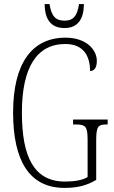

<svg xmlns="http://www.w3.org/2000/svg" viewBox="-20 -908 556 938"><path d="M295 -771C361 -771 389 -815 390 -888H366C357 -826 335 -807 295 -807C253 -807 231 -828 222 -888H198C199 -814 228 -771 295 -771ZM295 10C359 10 404 -2 450 -29V-223C450 -292 460 -300 502 -300H506V-324H337V-300H347C397 -300 408 -292 408 -225V-43C384 -28 344 -21 298 -21C146 -21 87 -141 87 -358C87 -579 160 -693 299 -693C390 -693 420 -632 420 -561C440 -561 453 -576 453 -611C453 -664 403 -724 300 -724C138 -724 44 -601 44 -358C44 -124 123 10 295 10Z"/></svg>

Font: Noto Serif Thai ExtraCondensed ExtraLight
Style: Regular
Weight: 200
Width: 2
Designer: Monotype Design Team
Foundry: Monotype Imaging Inc.
Version: Version 2.002